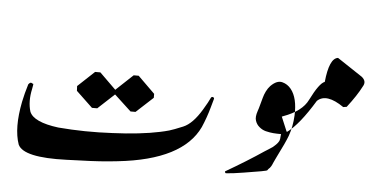

<svg xmlns="http://www.w3.org/2000/svg" viewBox="-43 -628 1419 707"><g transform="rotate(5 666.5 -274.0)"><path d="M443.4 -331.5H461.9L524.4 -270V-255.4L461.9 -197.8H443.4L381.8 -254.9H380.9L320.3 -198.7H300.8L240.2 -256.3L239.3 -273.9L300.8 -331.5H320.3L380.9 -272V-272.9ZM383.3 -112.8Q409.7 -114.3 433.1 -115.7Q529.3 -123 591.8 -140.6Q606.9 -145 641.6 -159.4Q676.3 -173.8 709 -228.5Q727.5 -259.3 732.9 -272Q735.4 -277.8 739.7 -277.3Q742.7 -276.9 744.1 -275.4Q746.1 -273.4 745.6 -271Q745.1 -268.6 736.8 -239.7Q726.1 -200.7 710 -163.6Q650.4 -37.1 412.6 -11.2Q350.1 -3.9 277.3 -2Q255.9 -1.5 224.1 0Q64.9 5.9 43.9 -40.5Q22.9 -100.1 42.5 -198.7Q48.8 -229.5 59.6 -264.6Q66.9 -273.9 71.8 -270.5Q74.2 -268.6 78.1 -267.6Q78.6 -267.1 75.2 -249Q64.9 -202.1 76.2 -165Q91.3 -127.4 183.6 -115.7Q282.2 -107.4 383.3 -112.8Z M973.6 -549.3ZM963.9 -25.9Q967.3 -30.8 967.8 -31.2Q973.1 -35.2 977.1 -42Q981 -48.8 982.9 -54.2Q982.9 -54.2 989.7 -68.8Q992.7 -74.7 995.6 -81.1Q1022 -133.3 1031.7 -159.2Q1044.4 -194.8 1046.4 -235.4Q1049.3 -300.3 1023.4 -332.5Q1010.3 -348.6 991.7 -353.5Q971.2 -359.4 947.8 -335.9Q939.5 -327.1 933.3 -314.7Q927.2 -302.2 924.3 -291Q920.9 -280.3 917 -264.6Q913.1 -249.5 909.7 -240.2Q901.9 -217.3 906.7 -204.1Q911.1 -190.4 921.9 -181.6Q932.6 -172.4 945.8 -168.9Q961.9 -165 974.1 -164.1Q986.3 -163.1 1002.9 -163.1Q1002.4 -161.1 1002 -155.8Q1002 -155.8 1001 -145Q1000 -139.6 999 -137.7Q995.6 -130.9 988.3 -123.5Q981.4 -116.7 977.1 -113.3Q973.1 -110.4 961.4 -103Q949.7 -95.7 948.2 -94.7Q888.2 -54.2 809.1 -8.3Q810.1 -4.9 810.5 -3.4Q811.5 -2 812.5 -2Q813 -1.5 815.7 -2Q818.4 -2.4 819.8 -2.4Q831.5 -2.4 877.9 -9.8Q962.4 -22.9 963.9 -25.9Z M1287.6 -364.3Q1270 -329.6 1234.9 -284.2L1222.2 -282.2Q1156.7 -327.6 1123.5 -296.4Q1068.4 -205.6 1024.9 -173.8H1022.5L1000 -227.5L1004.9 -229.5Q1073.7 -254.4 1094.7 -297.9Q1126.5 -361.8 1146.5 -368.7Q1155.3 -457 1187.5 -460.9L1196.3 -455.1Q1236.8 -428.2 1280.3 -399.4Q1299.8 -383.8 1287.6 -364.3Z"/></g></svg>

Font: Urdu Khush Khati
Style: Regular
Weight: 400
Version: Version 001.500